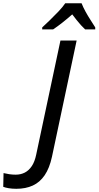

<svg xmlns="http://www.w3.org/2000/svg" viewBox="-177 -962 603 1175"><path d="M-77.1 193.4Q-102.5 193.4 -123.3 189.9Q-144 186.5 -157.2 181.2L-155.3 97.2Q-139.2 101.1 -120.6 104Q-102.1 106.9 -81.1 106.9Q-49.8 106.9 -24.9 94Q0 81.1 17.8 54.2Q35.6 27.3 44.4 -15.1L192.9 -713.9H292L141.1 -2.9Q126 66.9 96.4 110.4Q66.9 153.8 23.4 173.6Q-20 193.4 -77.1 193.4ZM81.1 -782.2 81.5 -794.4Q99.6 -811 127 -837.4Q154.3 -863.8 180.9 -891.8Q207.5 -919.9 222.2 -941.9H322.3Q332 -917 346.7 -890.4Q361.3 -863.8 377.4 -839.1Q393.6 -814.5 405.8 -794.4V-782.2H343.8Q331.5 -793.5 318.1 -808.3Q304.7 -823.2 291.3 -840.1Q277.8 -856.9 265.1 -874Q235.4 -847.7 205.6 -824.2Q175.8 -800.8 148.4 -782.2Z"/></svg>

Font: Open Sans Medium
Style: Italic
Weight: 500
Italic angle: -12°
Designer: Monotype Design Team
Foundry: Monotype Imaging Inc.
Version: Version 3.000